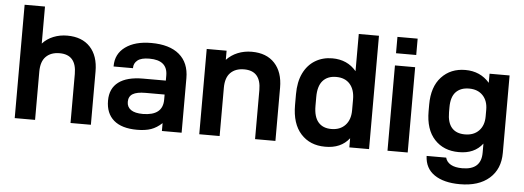

<svg xmlns="http://www.w3.org/2000/svg" viewBox="-53 -847 3182 1165"><g transform="rotate(5 1538.0 -264.5)"><path d="M53.7 -690.4H177.7V-464.8Q205.1 -495.1 244.1 -510.7Q283.2 -526.4 328.1 -526.4Q418 -526.4 467.8 -473.1Q517.6 -419.9 517.6 -324.2V0H393.6V-298.8Q393.6 -416 291 -416Q238.3 -416 208 -385.7Q177.7 -355.5 177.7 -293.9V0H53.7Z M1070.3 -332V0H950.2V-47.9Q918.9 -18.6 884.3 -6.3Q849.6 5.9 798.8 5.9Q705.1 5.9 656.7 -36.1Q608.4 -78.1 608.4 -155.3Q608.4 -229.5 659.7 -268.1Q710.9 -306.6 808.6 -306.6H947.3V-337.9Q947.3 -430.7 836.9 -430.7Q787.1 -430.7 764.6 -412.6Q742.2 -394.5 742.2 -367.2V-364.3H624V-367.2Q624 -441.4 682.6 -483.9Q741.2 -526.4 839.8 -526.4Q951.2 -526.4 1010.7 -476.1Q1070.3 -425.8 1070.3 -332ZM947.3 -190.4V-221.7H831.1Q778.3 -221.7 753.4 -206.5Q728.5 -191.4 728.5 -158.2Q728.5 -127 752.9 -109.9Q777.3 -92.8 826.2 -92.8Q947.3 -93.8 947.3 -190.4Z M1177.7 -519.5H1298.8V-463.9Q1327.1 -494.1 1366.7 -510.3Q1406.2 -526.4 1452.1 -526.4Q1542 -526.4 1591.8 -472.7Q1641.6 -418.9 1641.6 -324.2V0H1517.6V-298.8Q1517.6 -416 1415 -416Q1362.3 -416 1332 -385.7Q1301.8 -355.5 1301.8 -293.9V0H1177.7Z M1741.2 -227.5V-293Q1741.2 -368.2 1766.6 -420.9Q1792 -473.6 1837.9 -501.5Q1883.8 -529.3 1942.4 -529.3Q2034.2 -529.3 2088.9 -463.9V-690.4H2211.9V0H2091.8V-55.7Q2041 9.8 1944.3 8.8Q1852.5 8.8 1796.9 -52.2Q1741.2 -113.3 1741.2 -227.5ZM2088.9 -225.6V-292Q2088.9 -351.6 2059.1 -385.3Q2029.3 -418.9 1975.6 -418.9Q1922.9 -418.9 1894 -386.2Q1865.2 -353.5 1865.2 -287.1V-233.4Q1865.2 -167 1893.1 -134.3Q1920.9 -101.6 1972.7 -101.6Q2026.4 -101.6 2057.6 -134.8Q2088.9 -168 2088.9 -225.6Z M2324.2 -693.4H2447.3V-593.8H2324.2ZM2324.2 -519.5H2447.3V0H2324.2Z M2563.5 10.7H2682.6Q2689.5 37.1 2715.3 51.8Q2741.2 66.4 2785.2 66.4Q2901.4 66.4 2900.4 -40V-93.8Q2850.6 -28.3 2754.9 -29.3Q2663.1 -29.3 2607.4 -89.4Q2551.8 -149.4 2551.8 -260.7V-300.8Q2551.8 -409.2 2607.4 -469.2Q2663.1 -529.3 2752.9 -529.3Q2843.8 -529.3 2900.4 -463.9V-519.5H3022.5V-47.9Q3022.5 50.8 2958 107.4Q2893.6 164.1 2779.3 164.1Q2680.7 164.1 2623.5 125Q2566.4 85.9 2563.5 10.7ZM2899.4 -258.8V-299.8Q2899.4 -354.5 2868.7 -386.7Q2837.9 -418.9 2785.2 -418.9Q2733.4 -418.9 2704.6 -388.7Q2675.8 -358.4 2675.8 -294.9V-265.6Q2675.8 -202.1 2703.1 -170.9Q2730.5 -139.6 2783.2 -139.6Q2836.9 -139.6 2868.2 -171.9Q2899.4 -204.1 2899.4 -258.8Z"/></g></svg>

Font: Altinn-DIN Exp
Style: DINExp-Bold
Weight: 700
Width: 7
Designer: Charles Nix
Foundry: Altinn
Version: Version 2.00